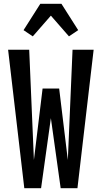

<svg xmlns="http://www.w3.org/2000/svg" viewBox="-20 -999 540 1019"><path d="M109 0 23 -735H135L160 -150L206 -529H294L340 -150L365 -735H477L391 0H302L250 -372L198 0ZM154 -806 105 -839 194 -979H306L395 -839L346 -806L250 -916Z"/></svg>

Font: Iosevka Term
Style: Bold
Weight: 700
Monospace: yes
Designer: Belleve Invis
Foundry: Belleve Invis
Version: Version 30.0.1